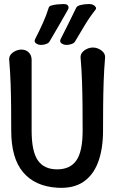

<svg xmlns="http://www.w3.org/2000/svg" viewBox="-20 -910 585 941"><path d="M85 -667Q107 -667 121 -653Q135 -639 135 -617Q135 -559 135 -501Q135 -443 135 -385.5Q135 -328 135 -270Q135 -168 165.5 -124Q196 -80 260 -80Q324 -80 354.5 -124Q385 -168 385 -270Q385 -328 384.5 -388.5Q384 -449 382 -509Q380 -569 375 -627Q374 -642 383 -653Q392 -664 406.5 -670.5Q421 -677 435 -677Q450 -677 464 -670.5Q478 -664 487 -653Q496 -642 495 -627Q490 -569 488 -509Q486 -449 485.5 -388.5Q485 -328 485 -270Q485 -180 461 -115.5Q437 -51 387.5 -18Q338 15 260 10Q151 3 93 -66Q35 -135 35 -270Q35 -328 34.5 -385.5Q34 -443 32 -501Q30 -559 25 -617Q24 -632 33 -643Q42 -654 56.5 -660.5Q71 -667 85 -667ZM223 -707Q219 -699 206.5 -694.5Q194 -690 184 -690H180Q167 -690 156.5 -697.5Q146 -705 152 -718Q172 -757 189.5 -795.5Q207 -834 219 -873Q221 -880 233.5 -883.5Q246 -887 261.5 -888.5Q277 -890 288 -890H295Q305 -890 310 -886Q315 -882 316 -875.5Q317 -869 312 -861Q290 -823 268 -784Q246 -745 223 -707ZM348 -707Q344 -699 331.5 -694.5Q319 -690 309 -690H305Q292 -690 281.5 -697.5Q271 -705 277 -718Q297 -757 316 -795.5Q335 -834 354 -873Q359 -882 377.5 -886Q396 -890 413 -890H420Q430 -890 438 -885.5Q446 -881 449.5 -874.5Q453 -868 447 -861Q417 -823 394 -784Q371 -745 348 -707Z"/></svg>

Font: Winky Sans
Style: Regular
Weight: 400
Designer: Simon Atzbach
Foundry: typofactur
Version: Version 1.205